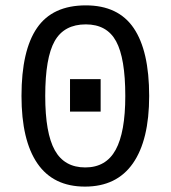

<svg xmlns="http://www.w3.org/2000/svg" viewBox="-20 -689 640 719"><path d="M538.6 -329.6Q538.6 -164.6 477.8 -77.4Q417 9.8 298.3 9.8Q179.7 9.8 120.1 -76.9Q60.5 -163.6 60.5 -329.6Q60.5 -500 118.7 -584.5Q176.8 -668.9 301.3 -668.9Q422.9 -668.9 480.7 -583.7Q538.6 -498.5 538.6 -329.6ZM449.2 -329.6Q449.2 -471.2 414.8 -534.4Q380.4 -597.7 301.3 -597.7Q220.2 -597.7 184.8 -535.2Q149.4 -472.7 149.4 -329.6Q149.4 -190.4 185.3 -126.2Q221.2 -62 299.3 -62Q377 -62 413.1 -127.9Q449.2 -193.8 449.2 -329.6ZM242.2 -271V-392.6H356.9V-271Z"/></svg>

Font: Cousine
Style: Regular
Weight: 400
Monospace: yes
Designer: Steve Matteson
Foundry: Ascender Corporation
Version: Version 1.20